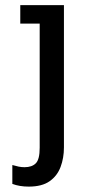

<svg xmlns="http://www.w3.org/2000/svg" viewBox="-20 -500 380 730"><path d="M89.4 209.5Q54.2 209.5 26.9 199.2V127.4Q40 131.3 51 133.5Q62 135.7 73.2 135.7Q101.6 135.7 116.2 120.8Q130.9 106 130.9 62V-410.2H57.1V-480.5H223.1V60.5Q223.1 100.6 210.4 134.5Q197.8 168.5 168.7 189Q139.6 209.5 89.4 209.5Z"/></svg>

Font: Shanti
Style: Regular
Weight: 400
Designer: Vernon Adams
Foundry: Vernon Adams
Version: Version 1.100; ttfautohint (v1.8.4)